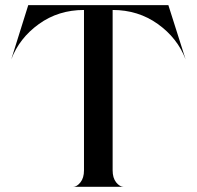

<svg xmlns="http://www.w3.org/2000/svg" viewBox="-20 -720 758 740"><path d="M414.1 -681.6V-63.5Q414.1 -34.2 427.7 -17.1Q441.4 0 457 0H261.7Q276.4 0 290 -17.1Q303.7 -34.2 303.7 -63.5V-681.6Q205.1 -681.6 129.9 -627.4Q54.7 -573.2 23.4 -491.2L88.9 -700.2H628.9L695.3 -491.2Q664.1 -573.2 588.4 -627.4Q512.7 -681.6 414.1 -681.6Z"/></svg>

Font: Olivea
Style: LigaturesFont
Weight: 400
Designer: Achmad Aprilia Pratama
Version: Version 001.000